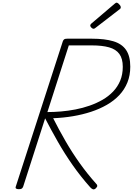

<svg xmlns="http://www.w3.org/2000/svg" viewBox="-20 -1399 993 1434"><path d="M121 14Q107 14 100.5 9.5Q94 5 98 -6L449 -1090Q453 -1101 459.5 -1105.5Q466 -1110 482 -1110H667Q762 -1110 826 -1091Q890 -1072 921.5 -1026Q953 -980 953 -901Q953 -836 931.5 -783Q910 -730 871 -688.5Q832 -647 778 -616Q724 -585 660 -564Q596 -543 524.5 -531Q453 -519 377 -516Q421 -429 469.5 -345Q518 -261 574.5 -181.5Q631 -102 698 -27Q706 -20 706.5 -11.5Q707 -3 694 9Q683 18 673.5 14.5Q664 11 654 0Q582 -81 522.5 -166Q463 -251 412.5 -339.5Q362 -428 317 -515L153 -5Q149 5 142.5 9.5Q136 14 121 14ZM334 -562Q382 -562 435.5 -566.5Q489 -571 543.5 -581.5Q598 -592 649.5 -610Q701 -628 745.5 -653.5Q790 -679 824.5 -715Q859 -751 878 -797Q897 -843 897 -900Q897 -961 871.5 -996Q846 -1031 794.5 -1045.5Q743 -1060 664 -1060H494ZM679 -1184Q671 -1184 662.5 -1192.5Q654 -1201 654 -1208Q654 -1211 655 -1213.5Q656 -1216 660 -1221L835 -1370Q840 -1373 843 -1376Q846 -1379 850 -1379Q857 -1379 864 -1373Q871 -1367 876.5 -1359.5Q882 -1352 882 -1345Q882 -1340 881 -1337.5Q880 -1335 875 -1331L692 -1190Q688 -1187 685 -1185.5Q682 -1184 679 -1184Z"/></svg>

Font: Playwrite CU ExtraLight
Style: Regular
Weight: 250
Designer: Veronika Burian, José Scaglione
Foundry: TypeTogether
Version: Version 1.002